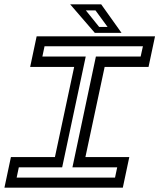

<svg xmlns="http://www.w3.org/2000/svg" viewBox="-30 -868 736 888"><path d="M-9.5 0 20.5 -141.5H224L313 -558.5H109.5L139.5 -700H687L657 -558.5H454L365 -141.5H568L538 0ZM47 -46.5H502L512 -94H305L413.5 -606.5H620.5L631 -654H176L166 -606.5H366.5L257.5 -94H57ZM532 -716H408.5L294.5 -848H438ZM467.5 -743.5 411.5 -820H367L428.5 -743.5Z"/></svg>

Font: Tourney Expanded Medium
Style: Italic
Weight: 500
Width: 7
Italic angle: -12°
Designer: Tyler Finck
Foundry: Etcetera Type Co
Version: Version 1.010; ttfautohint (v1.8.3)